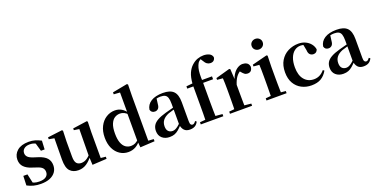

<svg xmlns="http://www.w3.org/2000/svg" viewBox="-26 -1651 4853 2489"><g transform="rotate(-20 2401.0 -407.0)"><path d="M232 16Q178 16 133 4.5Q88 -7 45 -30L50 -160H107L138 -21L90 -26V-62Q122 -41 152 -30.5Q182 -20 223 -20Q283 -20 314.5 -43Q346 -66 346 -107Q346 -141 325.5 -164Q305 -187 245 -205L189 -224Q124 -244 86.5 -282.5Q49 -321 49 -382Q49 -456 105 -504Q161 -552 264 -552Q313 -552 352 -540.5Q391 -529 433 -507L427 -388H376L338 -521L380 -508V-477Q350 -498 325 -507Q300 -516 267 -516Q217 -516 188.5 -493Q160 -470 160 -432Q160 -402 181.5 -379.5Q203 -357 260 -339L316 -321Q394 -296 428.5 -256.5Q463 -217 463 -158Q463 -105 435.5 -66Q408 -27 357 -5.5Q306 16 232 16Z M750 16Q676 16 634 -29.5Q592 -75 593 -188L596 -498L626 -475L522 -494V-520L722 -545L734 -535L729 -389V-178Q729 -111 752 -85.5Q775 -60 816 -60Q859 -60 896.5 -86Q934 -112 964 -154L997 -103H950Q912 -51 862.5 -17.5Q813 16 750 16ZM942 12 936 -109V-112L940 -482L868 -493V-517L1065 -545L1076 -535L1072 -389V-35L1140 -28V1Z M1439 16Q1375 16 1323 -18Q1271 -52 1241 -114.5Q1211 -177 1211 -263Q1211 -352 1244 -417Q1277 -482 1332.5 -517Q1388 -552 1453 -552Q1504 -552 1544.5 -528Q1585 -504 1619 -454H1628L1611 -437Q1584 -466 1557.5 -478.5Q1531 -491 1503 -491Q1462 -491 1428.5 -470Q1395 -449 1374.5 -400Q1354 -351 1354 -268Q1354 -189 1373 -140Q1392 -91 1424.5 -69Q1457 -47 1497 -47Q1528 -47 1555 -59.5Q1582 -72 1609 -101L1628 -81H1617Q1584 -34 1539 -9Q1494 16 1439 16ZM1603 11 1594 -81V-83V-457L1598 -468V-747L1513 -753V-780L1717 -819L1731 -810L1728 -653V-35L1802 -30V0Z M2008 16Q1945 16 1904.5 -19.5Q1864 -55 1864 -118Q1864 -161 1883 -193.5Q1902 -226 1946.5 -251.5Q1991 -277 2066 -298Q2106 -309 2155.5 -322Q2205 -335 2245 -344V-319Q2205 -309 2165 -297.5Q2125 -286 2098 -277Q2044 -255 2017 -220.5Q1990 -186 1990 -136Q1990 -90 2012 -67.5Q2034 -45 2071 -45Q2087 -45 2105.5 -52.5Q2124 -60 2148.5 -79.5Q2173 -99 2206 -135L2222 -82H2187Q2158 -51 2132.5 -29Q2107 -7 2077.5 4.5Q2048 16 2008 16ZM2287 15Q2236 15 2209 -14.5Q2182 -44 2176 -94V-97V-381Q2176 -435 2166 -464.5Q2156 -494 2133 -506Q2110 -518 2071 -518Q2045 -518 2018 -512Q1991 -506 1955 -491L2017 -516L2007 -439Q2004 -396 1985.5 -378Q1967 -360 1941 -360Q1892 -360 1880 -406Q1890 -474 1950.5 -513Q2011 -552 2116 -552Q2216 -552 2261.5 -506Q2307 -460 2307 -356V-95Q2307 -60 2316 -47Q2325 -34 2341 -34Q2352 -34 2362 -41Q2372 -48 2386 -67L2403 -53Q2385 -17 2357 -1Q2329 15 2287 15Z M2440 0V-30L2553 -40H2637L2751 -30V0ZM2515 0Q2517 -58 2517.5 -117.5Q2518 -177 2518 -235V-496H2434V-528L2565 -541L2518 -516L2519 -527Q2526 -622 2551 -677Q2576 -732 2613 -765Q2651 -800 2692.5 -815Q2734 -830 2778 -830Q2820 -830 2854 -814.5Q2888 -799 2897 -763Q2896 -738 2879.5 -721Q2863 -704 2832 -704Q2806 -704 2785 -718.5Q2764 -733 2744 -769L2719 -808V-817H2766V-809Q2741 -805 2720.5 -792Q2700 -779 2688 -761Q2672 -734 2663 -699.5Q2654 -665 2652 -618.5Q2650 -572 2653 -511V-235Q2653 -177 2654 -117.5Q2655 -58 2657 0ZM2587 -496V-536H2790V-496Z M2843 0V-30L2951 -41H3038L3148 -30V0ZM2914 0Q2916 -25 2916.5 -67Q2917 -109 2917.5 -154.5Q2918 -200 2918 -235V-310Q2918 -361 2917 -394Q2916 -427 2914 -464L2836 -471V-495L3032 -550L3045 -542L3053 -399V-398V-235Q3053 -200 3053.5 -154.5Q3054 -109 3054.5 -67Q3055 -25 3056 0ZM3052 -320 3019 -381H3046Q3061 -436 3087.5 -474Q3114 -512 3147.5 -532Q3181 -552 3214 -552Q3247 -552 3272.5 -537Q3298 -522 3305 -485Q3304 -453 3288 -432.5Q3272 -412 3238 -412Q3213 -412 3195 -426Q3177 -440 3158 -464L3135 -491L3171 -485Q3129 -463 3100.5 -424.5Q3072 -386 3052 -320Z M3347 0V-30L3454 -40H3516L3624 -30V0ZM3418 0Q3419 -25 3419.5 -67Q3420 -109 3420.5 -154.5Q3421 -200 3421 -235V-308Q3421 -358 3420.5 -394Q3420 -430 3418 -466L3339 -473V-497L3546 -550L3559 -542L3555 -388V-235Q3555 -200 3555.5 -154.5Q3556 -109 3557 -67Q3558 -25 3559 0ZM3483 -655Q3452 -655 3429.5 -675.5Q3407 -696 3407 -729Q3407 -760 3429.5 -780.5Q3452 -801 3483 -801Q3514 -801 3536.5 -780.5Q3559 -760 3559 -729Q3559 -696 3536.5 -675.5Q3514 -655 3483 -655Z M3965 16Q3890 16 3829 -16Q3768 -48 3732.5 -109.5Q3697 -171 3697 -260Q3697 -355 3736.5 -420Q3776 -485 3842 -518.5Q3908 -552 3986 -552Q4037 -552 4079.5 -532.5Q4122 -513 4149.5 -479.5Q4177 -446 4185 -402Q4171 -356 4126 -356Q4099 -356 4079 -374Q4059 -392 4057 -437L4039 -530L4107 -486Q4078 -503 4053 -510.5Q4028 -518 4002 -518Q3955 -518 3918 -489.5Q3881 -461 3860 -407.5Q3839 -354 3839 -278Q3839 -168 3889 -108Q3939 -48 4022 -48Q4066 -48 4102.5 -67Q4139 -86 4167 -121L4185 -108Q4149 -45 4097 -14.5Q4045 16 3965 16Z M4404 16Q4341 16 4300.5 -19.5Q4260 -55 4260 -118Q4260 -161 4279 -193.5Q4298 -226 4342.5 -251.5Q4387 -277 4462 -298Q4502 -309 4551.5 -322Q4601 -335 4641 -344V-319Q4601 -309 4561 -297.5Q4521 -286 4494 -277Q4440 -255 4413 -220.5Q4386 -186 4386 -136Q4386 -90 4408 -67.5Q4430 -45 4467 -45Q4483 -45 4501.5 -52.5Q4520 -60 4544.5 -79.5Q4569 -99 4602 -135L4618 -82H4583Q4554 -51 4528.5 -29Q4503 -7 4473.5 4.5Q4444 16 4404 16ZM4683 15Q4632 15 4605 -14.5Q4578 -44 4572 -94V-97V-381Q4572 -435 4562 -464.5Q4552 -494 4529 -506Q4506 -518 4467 -518Q4441 -518 4414 -512Q4387 -506 4351 -491L4413 -516L4403 -439Q4400 -396 4381.5 -378Q4363 -360 4337 -360Q4288 -360 4276 -406Q4286 -474 4346.5 -513Q4407 -552 4512 -552Q4612 -552 4657.5 -506Q4703 -460 4703 -356V-95Q4703 -60 4712 -47Q4721 -34 4737 -34Q4748 -34 4758 -41Q4768 -48 4782 -67L4799 -53Q4781 -17 4753 -1Q4725 15 4683 15Z"/></g></svg>

Font: Noto Serif JP ExtraLight
Style: Bold
Weight: 700
Version: Version 2.003-H1;hotconv 1.1.1;makeotfexe 2.6.0